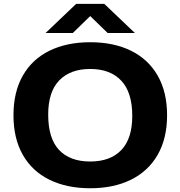

<svg xmlns="http://www.w3.org/2000/svg" viewBox="-20 -969 938 998"><path d="M50 -370Q50 -490.5 98.5 -575.8Q147 -661 237 -705.2Q327 -749.5 449 -749.5Q571.5 -749.5 661.5 -705Q751.5 -660.5 800 -575.2Q848.5 -490 848.5 -370Q848.5 -250 799.8 -164.8Q751 -79.5 661 -35Q571 9.5 449 9.5Q327 9.5 237 -34.8Q147 -79 98.5 -164.2Q50 -249.5 50 -370ZM667.5 -366.5Q667.5 -489 610.2 -549.8Q553 -610.5 449 -610.5Q345.5 -610.5 288 -551.2Q230.5 -492 230.5 -373.5Q230.5 -249.5 287 -189.5Q343.5 -129.5 449 -129.5Q553.5 -129.5 610.5 -189Q667.5 -248.5 667.5 -366.5ZM681 -797.5H539.5L449 -885.5L358.5 -797.5H217L376 -949H522Z"/></svg>

Font: Encode Sans Expanded
Style: Bold
Weight: 700
Width: 7
Designer: Multiple Designers
Foundry: Impallari Type
Version: Version 2.000